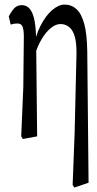

<svg xmlns="http://www.w3.org/2000/svg" viewBox="-20 -576 433 853"><path d="M74.2 29.8 83.5 -187.5 85.9 -414.1Q85.9 -441.4 80.6 -456.5Q75.2 -471.7 57.6 -471.7Q49.3 -471.7 42.2 -470.5Q35.2 -469.2 27.3 -466.8L19 -503.4Q30.8 -525.9 43.7 -539.6Q56.6 -553.2 76.7 -553.2Q99.1 -553.2 113.3 -535.4Q127.4 -517.6 134 -481Q140.6 -444.3 140.6 -384.8V-383.3L145 29.8L81.5 41.5ZM302.7 245.6 311.5 16.6 319.8 -335Q319.8 -339.4 319.8 -343.3Q319.8 -385.7 312.5 -412.6Q304.2 -441.9 287.6 -455.6Q271 -469.2 248.5 -469.2Q227.1 -469.2 205.1 -450.9Q183.1 -432.6 165.3 -402.6Q147.5 -372.6 136.7 -337.4L126 -355H127.4Q136.7 -416 159.9 -461.4Q183.1 -506.8 211.9 -531.2Q240.7 -555.7 266.6 -555.7Q297.4 -555.7 319.6 -535.6Q341.8 -515.6 354.2 -470.2Q366.7 -424.8 367.7 -345.7L373.5 235.8L310.1 257.3Z"/></svg>

Font: Scarab Serif
Style: Regular
Weight: 400
Designer: John Roberts
Foundry: Scarab
Version: 1.0